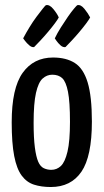

<svg xmlns="http://www.w3.org/2000/svg" viewBox="-20 -741 416 771"><path d="M184 10Q146 10 116.5 0.5Q87 -9 67 -36Q47 -63 37 -114.5Q27 -166 27 -250Q27 -387 71 -448.5Q115 -510 193 -510Q246 -510 280.5 -488Q315 -466 332 -410Q349 -354 349 -253Q349 -113 307 -51.5Q265 10 184 10ZM186 -59Q208 -59 224.5 -74.5Q241 -90 251 -132Q261 -174 261 -252Q261 -332 253 -372.5Q245 -413 230 -427Q215 -441 190 -441Q168 -441 151 -425.5Q134 -410 124.5 -368Q115 -326 115 -248Q115 -187 120 -149Q125 -111 133.5 -91.5Q142 -72 156 -65.5Q170 -59 186 -59ZM117 -552Q108 -550 97.5 -559Q87 -568 80 -577.5Q73 -587 73 -587Q84 -608 98 -631Q112 -654 126.5 -673.5Q141 -693 151.5 -706Q162 -719 164 -720Q178 -724 193.5 -705.5Q209 -687 216 -671Q212 -663 200.5 -647.5Q189 -632 173 -613Q157 -594 141.5 -577.5Q126 -561 117 -552ZM243 -552Q233 -550 223 -559Q213 -568 206.5 -577.5Q200 -587 200 -587Q210 -608 224.5 -631Q239 -654 252.5 -673.5Q266 -693 277 -706Q288 -719 290 -720Q304 -724 319 -705.5Q334 -687 342 -671Q338 -663 326.5 -647.5Q315 -632 299 -613Q283 -594 267.5 -577.5Q252 -561 243 -552Z"/></svg>

Font: Yanone Kaffeesatz ExtraLight
Style: Regular
Weight: 400
Version: Version 2.003